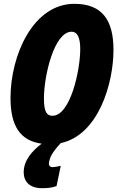

<svg xmlns="http://www.w3.org/2000/svg" viewBox="-20 -745 614 1005"><path d="M199 240C224 240 249 239 276 229L298 123C281 127 264 130 254 130C245 130 236 124 236 112C238 81 254 51 298 4C495 -38 574 -308 574 -484C574 -642 513 -725 369 -725C154 -725 35 -457 35 -232C35 -84 87 -8 198 7C147 46 104 95 104 157C104 205 135 240 199 240ZM255 -139C226 -139 210 -156 210 -231C210 -347 263 -579 355 -579C384 -579 400 -550 400 -489C400 -373 347 -139 255 -139Z"/></svg>

Font: Noto Sans ExtraCondensed Black
Style: Italic
Weight: 900
Width: 2
Italic angle: -12°
Designer: Monotype Design Team
Foundry: Monotype Imaging Inc.
Version: Version 2.013